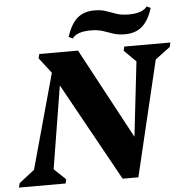

<svg xmlns="http://www.w3.org/2000/svg" viewBox="-98 -950 977 1009"><g transform="rotate(-5 390.5 -446.0)"><path d="M-39 0 -33 -23 48 -86 186 -586 123 -668 129 -690H333L589 -213L634 -607L572 -668L577 -690H820L815 -667L736 -608L591 1H508L222 -516L151 -80L212 -22L207 0ZM587 -754Q551 -754 525 -763Q499 -772 472.5 -781Q446 -790 408 -790Q336 -790 311 -756L290 -766Q312 -833 346.5 -863Q381 -893 437 -893Q473 -893 499 -883.5Q525 -874 551.5 -865Q578 -856 615 -856Q688 -856 713 -890L733 -880Q712 -814 677 -784Q642 -754 587 -754Z"/></g></svg>

Font: Platypi
Style: Bold Italic
Weight: 700
Italic angle: -13°
Designer: David Sargent
Foundry: Bolt Cutter Type
Version: Version 1.200; ttfautohint (v1.8.4.7-5d5b)